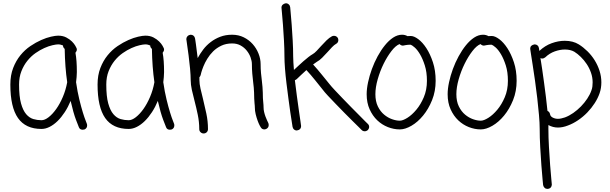

<svg xmlns="http://www.w3.org/2000/svg" viewBox="-20 -791 3826 1204"><path d="M240.2 -37.1Q260.7 -37.1 285.2 -56.2Q309.6 -75.2 332.5 -107.4Q355.5 -139.6 374 -183.1Q392.6 -226.6 401.4 -275.4Q394.5 -322.3 390.6 -374Q386.7 -425.8 385.7 -484.4Q375 -493.2 375 -505.9Q368.2 -508.8 360.8 -510.7Q353.5 -512.7 344.7 -512.7Q332 -512.7 308.6 -507.3Q285.2 -502 257.8 -489.7Q230.5 -477.5 202.6 -458Q174.8 -438.5 151.9 -410.2Q128.9 -381.8 114.3 -344.7Q99.6 -307.6 99.6 -260.7Q99.6 -186.5 111.8 -142.6Q124 -98.6 144 -75.2Q164.1 -51.8 189 -44.4Q213.9 -37.1 240.2 -37.1ZM457 -275.4Q465.8 -214.8 477.5 -167Q489.3 -119.1 499.5 -85.9Q509.8 -52.7 517.1 -34.7Q524.4 -16.6 524.4 -15.6Q525.4 -12.7 525.9 -10.3Q526.4 -7.8 526.4 -4.9Q526.4 12.7 510.7 20.5Q502.9 22.5 499 22.5Q480.5 22.5 474.6 6.8Q472.7 2.9 456.5 -39.6Q440.4 -82 422.9 -158.2Q407.2 -120.1 386.2 -87.9Q365.2 -55.7 341.3 -32.2Q317.4 -8.8 291.5 4.4Q265.6 17.6 240.2 17.6Q140.6 17.6 92.8 -50.8Q44.9 -119.1 44.9 -260.7Q44.9 -319.3 62.5 -364.7Q80.1 -410.2 107.9 -444.3Q135.7 -478.5 170.4 -502Q205.1 -525.4 238.3 -540Q271.5 -554.7 299.8 -561Q328.1 -567.4 344.7 -567.4Q374 -567.4 395.5 -556.2Q417 -544.9 431.2 -530.8Q445.3 -516.6 452.1 -504.4Q459 -492.2 459 -491.2Q461.9 -486.3 461.9 -480.5Q461.9 -470.7 453.1 -460Q461.9 -414.1 461.9 -338.9Q461.9 -323.2 460.4 -307.6Q459 -292 457 -275.4Z M787.1 -37.1Q807.6 -37.1 832 -56.2Q856.4 -75.2 879.4 -107.4Q902.3 -139.6 920.9 -183.1Q939.5 -226.6 948.2 -275.4Q941.4 -322.3 937.5 -374Q933.6 -425.8 932.6 -484.4Q921.9 -493.2 921.9 -505.9Q915 -508.8 907.7 -510.7Q900.4 -512.7 891.6 -512.7Q878.9 -512.7 855.5 -507.3Q832 -502 804.7 -489.7Q777.3 -477.5 749.5 -458Q721.7 -438.5 698.7 -410.2Q675.8 -381.8 661.1 -344.7Q646.5 -307.6 646.5 -260.7Q646.5 -186.5 658.7 -142.6Q670.9 -98.6 690.9 -75.2Q710.9 -51.8 735.8 -44.4Q760.7 -37.1 787.1 -37.1ZM1003.9 -275.4Q1012.7 -214.8 1024.4 -167Q1036.1 -119.1 1046.4 -85.9Q1056.6 -52.7 1064 -34.7Q1071.3 -16.6 1071.3 -15.6Q1072.3 -12.7 1072.8 -10.3Q1073.2 -7.8 1073.2 -4.9Q1073.2 12.7 1057.6 20.5Q1049.8 22.5 1045.9 22.5Q1027.3 22.5 1021.5 6.8Q1019.5 2.9 1003.4 -39.6Q987.3 -82 969.7 -158.2Q954.1 -120.1 933.1 -87.9Q912.1 -55.7 888.2 -32.2Q864.3 -8.8 838.4 4.4Q812.5 17.6 787.1 17.6Q687.5 17.6 639.6 -50.8Q591.8 -119.1 591.8 -260.7Q591.8 -319.3 609.4 -364.7Q627 -410.2 654.8 -444.3Q682.6 -478.5 717.3 -502Q752 -525.4 785.2 -540Q818.4 -554.7 846.7 -561Q875 -567.4 891.6 -567.4Q920.9 -567.4 942.4 -556.2Q963.9 -544.9 978 -530.8Q992.2 -516.6 999 -504.4Q1005.9 -492.2 1005.9 -491.2Q1008.8 -486.3 1008.8 -480.5Q1008.8 -470.7 1000 -460Q1008.8 -414.1 1008.8 -338.9Q1008.8 -323.2 1007.3 -307.6Q1005.9 -292 1003.9 -275.4Z M1632.8 -117.2Q1632.8 -103.5 1636.2 -88.9Q1639.6 -74.2 1644.5 -61Q1649.4 -47.9 1654.3 -37.1Q1659.2 -26.4 1662.1 -20.5Q1665 -14.6 1665 -6.8Q1665 8.8 1651.4 16.6Q1647.5 18.6 1644.5 19.5Q1641.6 20.5 1637.7 20.5Q1622.1 20.5 1614.3 5.9Q1613.3 4.9 1607.4 -6.3Q1601.6 -17.6 1595.2 -35.2Q1588.9 -52.7 1583.5 -74.2Q1578.1 -95.7 1578.1 -117.2Q1578.1 -122.1 1577.6 -128.4Q1577.1 -134.8 1576.2 -142.6Q1575.2 -156.2 1574.2 -172.4Q1573.2 -188.5 1573.2 -210.9Q1573.2 -225.6 1571.3 -241.7Q1569.3 -257.8 1567.4 -277.3Q1564.5 -301.8 1562 -329.6Q1559.6 -357.4 1559.6 -388.7Q1559.6 -408.2 1551.3 -431.2Q1543 -454.1 1527.3 -473.6Q1511.7 -493.2 1488.8 -505.9Q1465.8 -518.6 1435.5 -518.6Q1397.5 -518.6 1367.7 -504.4Q1337.9 -490.2 1316.4 -468.8Q1294.9 -447.3 1279.8 -422.4Q1264.6 -397.5 1255.9 -375.5Q1247.1 -353.5 1242.7 -337.9Q1238.3 -322.3 1238.3 -320.3Q1235.4 -311.5 1230.5 -306.6V-289.1Q1230.5 -265.6 1237.3 -235.4Q1244.1 -205.1 1252.9 -170.9Q1263.7 -127 1273.9 -79.1Q1284.2 -31.2 1284.2 18.6Q1284.2 30.3 1276.4 38.1Q1268.6 45.9 1256.8 45.9Q1246.1 45.9 1237.8 38.1Q1229.5 30.3 1229.5 18.6Q1229.5 -26.4 1220.2 -71.3Q1210.9 -116.2 1200.2 -157.2Q1190.4 -193.4 1183.1 -227.1Q1175.8 -260.7 1175.8 -289.1Q1175.8 -317.4 1171.9 -360.4Q1168 -403.3 1162.6 -443.8Q1157.2 -484.4 1152.8 -514.2Q1148.4 -543.9 1148.4 -545.9Q1148.4 -555.7 1155.3 -563.5Q1162.1 -571.3 1175.8 -573.2Q1186.5 -573.2 1193.8 -566.9Q1201.2 -560.5 1203.1 -549.8Q1203.1 -547.9 1205.1 -537.6Q1207 -527.3 1209 -510.3Q1210.9 -493.2 1213.9 -471.7Q1216.8 -450.2 1219.7 -426.8Q1234.4 -454.1 1254.4 -480.5Q1274.4 -506.8 1301.3 -527.3Q1328.1 -547.9 1361.3 -560.5Q1394.5 -573.2 1435.5 -573.2Q1475.6 -573.2 1508.3 -557.1Q1541 -541 1564.5 -514.6Q1587.9 -488.3 1601.1 -455.1Q1614.3 -421.9 1614.3 -388.7Q1614.3 -359.4 1616.7 -333Q1619.1 -306.6 1622.1 -284.2Q1624 -264.6 1626 -246.1Q1627.9 -227.5 1627.9 -210.9Q1627.9 -171.9 1630.9 -148.4Q1631.8 -139.6 1632.3 -132.3Q1632.8 -125 1632.8 -117.2Z M2046.9 -262.7Q2057.6 -249 2079.6 -225.6Q2101.6 -202.1 2127.9 -174.8Q2154.3 -147.5 2182.1 -119.1Q2210 -90.8 2232.9 -67.9Q2255.9 -44.9 2270.5 -29.8Q2285.2 -14.6 2286.1 -14.6Q2294.9 -6.8 2294.9 4.9Q2294.9 14.6 2287.1 24.4Q2277.3 32.2 2267.6 32.2Q2255.9 32.2 2248 24.4Q2246.1 22.5 2230.5 6.8Q2214.8 -8.8 2191.4 -31.7Q2168 -54.7 2140.1 -83Q2112.3 -111.3 2085.4 -139.2Q2058.6 -167 2036.6 -190.4Q2014.6 -213.9 2003.9 -228.5Q1982.4 -254.9 1956.1 -288.1Q1929.7 -321.3 1901.4 -351.6Q1884.8 -336.9 1869.6 -322.3Q1854.5 -307.6 1841.8 -295.9Q1836.9 -291 1829.1 -288.1Q1835 -238.3 1841.8 -188Q1848.6 -137.7 1854.5 -96.7Q1860.4 -55.7 1864.3 -29.3Q1868.2 -2.9 1868.2 0Q1868.2 10.7 1861.3 18.1Q1854.5 25.4 1840.8 27.3Q1831.1 27.3 1823.7 21Q1816.4 14.6 1814.5 3.9Q1814.5 1 1810.1 -24.4Q1805.7 -49.8 1800.3 -87.9Q1794.9 -126 1788.6 -173.3Q1782.2 -220.7 1776.4 -269Q1770.5 -317.4 1767.1 -361.3Q1763.7 -405.3 1763.7 -437.5Q1763.7 -484.4 1760.7 -537.1Q1757.8 -589.8 1754.4 -635.3Q1751 -680.7 1748 -710.9Q1745.1 -741.2 1745.1 -743.2Q1745.1 -753.9 1752.4 -761.2Q1759.8 -768.6 1772.5 -770.5Q1783.2 -770.5 1791 -763.2Q1798.8 -755.9 1799.8 -745.1Q1799.8 -742.2 1802.7 -711.9Q1805.7 -681.6 1809.1 -636.2Q1812.5 -590.8 1815.4 -538.1Q1818.4 -485.4 1818.4 -437.5Q1818.4 -419.9 1819.8 -398.9Q1821.3 -377.9 1823.2 -352.5Q1835 -363.3 1850.6 -377.9Q1866.2 -392.6 1882.3 -406.7Q1898.4 -420.9 1914.1 -433.1Q1929.7 -445.3 1940.4 -451.2Q1951.2 -457 1965.3 -471.7Q1979.5 -486.3 1993.2 -502Q2010.7 -521.5 2027.8 -538.1Q2044.9 -554.7 2061.5 -563.5Q2067.4 -566.4 2074.2 -566.4Q2089.8 -566.4 2098.6 -552.7Q2101.6 -546.9 2101.6 -539.1Q2101.6 -532.2 2098.1 -525.9Q2094.7 -519.5 2086.9 -515.6Q2076.2 -509.8 2062 -495.1Q2047.9 -480.5 2034.2 -464.8Q2016.6 -445.3 2000 -428.7Q1983.4 -412.1 1966.8 -403.3Q1960 -399.4 1943.4 -386.7Q1971.7 -355.5 1998.5 -322.3Q2025.4 -289.1 2046.9 -262.7Z M2487.3 -34.2Q2505.9 -34.2 2534.7 -52.2Q2563.5 -70.3 2590.8 -103Q2618.2 -135.7 2637.7 -181.6Q2657.2 -227.5 2657.2 -284.2Q2657.2 -338.9 2644 -380.4Q2630.9 -421.9 2613.8 -450.7Q2596.7 -479.5 2579.6 -494.1Q2562.5 -508.8 2554.7 -510.7Q2538.1 -510.7 2524.9 -508.3Q2511.7 -505.9 2506.8 -504.9Q2495.1 -504.9 2485.4 -514.6Q2460.9 -504.9 2434.6 -470.7Q2408.2 -436.5 2385.7 -391.1Q2363.3 -345.7 2348.6 -294.4Q2334 -243.2 2334 -200.2Q2334 -155.3 2349.6 -123.5Q2365.2 -91.8 2388.7 -72.3Q2412.1 -52.7 2438.5 -43.5Q2464.8 -34.2 2487.3 -34.2ZM2555.7 -565.4Q2576.2 -565.4 2603 -545.4Q2629.9 -525.4 2653.8 -488.8Q2677.7 -452.1 2694.8 -400.4Q2711.9 -348.6 2711.9 -284.2Q2711.9 -218.8 2689.5 -163.1Q2667 -107.4 2633.3 -66.4Q2599.6 -25.4 2560.1 -2.4Q2520.5 20.5 2487.3 20.5Q2449.2 20.5 2412.1 5.9Q2375 -8.8 2345.7 -36.6Q2316.4 -64.5 2297.9 -105.5Q2279.3 -146.5 2279.3 -200.2Q2279.3 -234.4 2288.1 -275.4Q2296.9 -316.4 2312 -357.9Q2327.1 -399.4 2348.1 -438Q2369.1 -476.6 2393.6 -506.8Q2418 -537.1 2445.3 -555.2Q2472.7 -573.2 2501 -573.2Q2511.7 -573.2 2520 -570.8Q2528.3 -568.4 2535.2 -564.5Q2540 -564.5 2544.9 -564.9Q2549.8 -565.4 2555.7 -565.4Z M2995.1 -34.2Q3013.7 -34.2 3042.5 -52.2Q3071.3 -70.3 3098.6 -103Q3126 -135.7 3145.5 -181.6Q3165 -227.5 3165 -284.2Q3165 -338.9 3151.9 -380.4Q3138.7 -421.9 3121.6 -450.7Q3104.5 -479.5 3087.4 -494.1Q3070.3 -508.8 3062.5 -510.7Q3045.9 -510.7 3032.7 -508.3Q3019.5 -505.9 3014.6 -504.9Q3002.9 -504.9 2993.2 -514.6Q2968.8 -504.9 2942.4 -470.7Q2916 -436.5 2893.6 -391.1Q2871.1 -345.7 2856.4 -294.4Q2841.8 -243.2 2841.8 -200.2Q2841.8 -155.3 2857.4 -123.5Q2873 -91.8 2896.5 -72.3Q2919.9 -52.7 2946.3 -43.5Q2972.7 -34.2 2995.1 -34.2ZM3063.5 -565.4Q3084 -565.4 3110.8 -545.4Q3137.7 -525.4 3161.6 -488.8Q3185.5 -452.1 3202.6 -400.4Q3219.7 -348.6 3219.7 -284.2Q3219.7 -218.8 3197.3 -163.1Q3174.8 -107.4 3141.1 -66.4Q3107.4 -25.4 3067.9 -2.4Q3028.3 20.5 2995.1 20.5Q2957 20.5 2919.9 5.9Q2882.8 -8.8 2853.5 -36.6Q2824.2 -64.5 2805.7 -105.5Q2787.1 -146.5 2787.1 -200.2Q2787.1 -234.4 2795.9 -275.4Q2804.7 -316.4 2819.8 -357.9Q2835 -399.4 2856 -438Q2877 -476.6 2901.4 -506.8Q2925.8 -537.1 2953.1 -555.2Q2980.5 -573.2 3008.8 -573.2Q3019.5 -573.2 3027.8 -570.8Q3036.1 -568.4 3043 -564.5Q3047.9 -564.5 3052.7 -564.9Q3057.6 -565.4 3063.5 -565.4Z M3688.5 -223.6Q3693.4 -236.3 3694.8 -249Q3696.3 -261.7 3696.3 -274.4Q3696.3 -305.7 3686 -335Q3675.8 -364.3 3659.2 -389.2Q3642.6 -414.1 3622.1 -434.1Q3601.6 -454.1 3581.1 -466.8Q3556.6 -480.5 3522.5 -480.5Q3492.2 -480.5 3459 -468.8Q3425.8 -457 3399.4 -431.6Q3389.6 -423.8 3380.9 -423.8Q3375 -423.8 3369.1 -426.8Q3374 -396.5 3379.9 -356.9Q3385.7 -317.4 3391.6 -273.4Q3397.5 -229.5 3403.3 -183.6Q3409.2 -137.7 3413.1 -95.7Q3426.8 -89.8 3429.7 -73.2Q3429.7 -72.3 3432.1 -66.4Q3434.6 -60.5 3444.3 -54.7Q3460 -45.9 3478.5 -45.9Q3490.2 -45.9 3501.5 -48.8Q3512.7 -51.8 3522.5 -54.7Q3548.8 -64.5 3574.7 -82.5Q3600.6 -100.6 3623 -123.5Q3645.5 -146.5 3662.6 -172.4Q3679.7 -198.2 3688.5 -223.6ZM3609.4 -512.7Q3637.7 -495.1 3663.6 -469.7Q3689.5 -444.3 3709 -413.1Q3728.5 -381.8 3739.7 -346.7Q3751 -311.5 3751 -274.4Q3751 -238.3 3740.2 -207Q3729.5 -175.8 3709.5 -144.5Q3689.5 -113.3 3663.1 -85.9Q3636.7 -58.6 3605 -37.1Q3573.2 -15.6 3541 -3.9Q3508.8 8.8 3478.5 8.8Q3447.3 8.8 3418.9 -6.8V16.6Q3418.9 70.3 3422.4 130.9Q3425.8 191.4 3429.7 243.2Q3433.6 294.9 3437 329.6Q3440.4 364.3 3440.4 366.2Q3440.4 377 3433.6 384.8Q3426.8 392.6 3413.1 393.6Q3402.3 393.6 3395 386.7Q3387.7 379.9 3385.7 369.1Q3385.7 368.2 3382.3 333.5Q3378.9 298.8 3375 246.6Q3371.1 194.3 3367.7 132.8Q3364.3 71.3 3364.3 16.6Q3364.3 -18.6 3359.9 -69.3Q3355.5 -120.1 3349.1 -175.3Q3342.8 -230.5 3335 -285.2Q3327.1 -339.8 3320.3 -383.8Q3313.5 -427.7 3309.1 -455.6Q3304.7 -483.4 3304.7 -485.4Q3304.7 -507.8 3332 -512.7Q3342.8 -512.7 3350.1 -506.8Q3357.4 -501 3359.4 -490.2L3362.3 -471.7Q3397.5 -504.9 3439.5 -520Q3481.4 -535.2 3521.5 -535.2Q3573.2 -535.2 3609.4 -512.7Z"/></svg>

Font: Coming Soon
Style: Regular
Weight: 400
Designer: Dathan Boardman
Foundry: Open Window
Version: Version 1.000